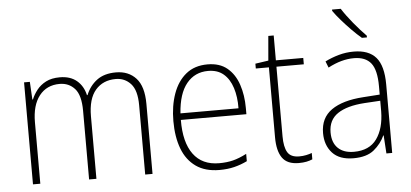

<svg xmlns="http://www.w3.org/2000/svg" viewBox="-52 -873 2125 992"><g transform="rotate(-5 1011.0 -377.5)"><path d="M559 -539Q624 -539 663 -496.5Q702 -454 702 -363V0H664V-360Q664 -437 633 -471Q602 -505 555 -505Q489 -505 450 -460Q411 -415 411 -324V0H373V-356Q373 -437 342.5 -471Q312 -505 264 -505Q197 -505 158.5 -456Q120 -407 120 -319V0H82V-529H112L117 -437H120Q130 -462 148.5 -485.5Q167 -509 196 -524Q225 -539 268 -539Q322 -539 355.5 -511Q389 -483 400 -435H403Q422 -482 460 -510.5Q498 -539 559 -539Z M1034 -539Q1097 -539 1136 -506.5Q1175 -474 1193.5 -419Q1212 -364 1212 -297V-265H872Q871 -149 916.5 -87Q962 -25 1050 -25Q1090 -25 1122 -33Q1154 -41 1193 -61V-23Q1160 -7 1125.5 1.5Q1091 10 1049 10Q975 10 927 -24Q879 -58 856 -119Q833 -180 833 -262Q833 -341 855.5 -404Q878 -467 922.5 -503Q967 -539 1034 -539ZM1034 -505Q965 -505 922.5 -453Q880 -401 873 -299H1174Q1175 -358 1160 -405Q1145 -452 1114 -478.5Q1083 -505 1034 -505Z M1465 -24Q1484 -24 1501 -27.5Q1518 -31 1531 -36V-3Q1517 3 1500 6.5Q1483 10 1460 10Q1400 10 1374.5 -26.5Q1349 -63 1349 -133V-496H1281V-521L1349 -531L1360 -658H1388V-529H1530V-496H1388V-135Q1388 -80 1404.5 -52Q1421 -24 1465 -24Z M1792 -539Q1870 -539 1907.5 -495.5Q1945 -452 1945 -355V0H1915L1909 -94H1907Q1888 -52 1850.5 -21Q1813 10 1744 10Q1671 10 1634.5 -30Q1598 -70 1598 -133Q1598 -212 1656 -252.5Q1714 -293 1821 -300L1907 -306V-349Q1907 -434 1878.5 -469.5Q1850 -505 1790 -505Q1758 -505 1725 -496Q1692 -487 1656 -468L1643 -501Q1677 -518 1714.5 -528.5Q1752 -539 1792 -539ZM1824 -269Q1734 -263 1685.5 -230.5Q1637 -198 1637 -133Q1637 -80 1666.5 -51.5Q1696 -23 1749 -23Q1829 -23 1867.5 -76.5Q1906 -130 1907 -219V-274ZM1745 -765Q1767 -730 1802 -687.5Q1837 -645 1867 -615V-606H1841Q1817 -626 1790.5 -653Q1764 -680 1740 -707.5Q1716 -735 1700 -758V-765Z"/></g></svg>

Font: Noto Sans Armenian SemiCondensed ExtraLight
Style: Regular
Weight: 200
Width: 4
Designer: Monotype Design Team
Foundry: Monotype Imaging Inc.
Version: Version 2.008; ttfautohint (v1.8.4.7-5d5b)